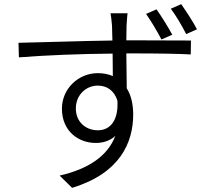

<svg xmlns="http://www.w3.org/2000/svg" viewBox="-20 -843 1040 924"><path d="M733 -798 683 -776C707 -742 736 -693 757 -653L809 -676C789 -713 757 -765 733 -798ZM852 -823 802 -801C827 -768 855 -720 876 -679L928 -702C907 -742 875 -790 852 -823ZM545 -359C551 -266 512 -216 451 -216C394 -216 345 -255 345 -321C345 -388 396 -431 450 -431C493 -431 529 -409 545 -359ZM69 -637 71 -567C197 -577 369 -584 522 -585L523 -477C502 -486 478 -491 451 -491C357 -491 278 -416 278 -320C278 -213 356 -155 441 -155C477 -155 510 -166 535 -189C498 -92 406 -30 267 2L327 61C557 -9 621 -156 621 -292C621 -341 611 -385 590 -418L588 -586H608C755 -586 843 -584 898 -581L899 -648C853 -648 735 -649 609 -649H588L589 -720C590 -732 592 -769 594 -779H512C514 -771 517 -744 519 -720L521 -648C369 -646 179 -639 69 -637Z"/></svg>

Font: Noto Sans JP DemiLight
Style: Regular
Weight: 350
Designer: Ryoko NISHIZUKA 西塚涼子 (kana, bopomofo & ideographs); Paul D. Hunt (Latin, Greek & Cyrillic); Sandoll Communications 산돌커뮤니
Foundry: Adobe
Version: Version 2.004;hotconv 1.0.118;makeotfexe 2.5.65603